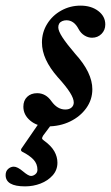

<svg xmlns="http://www.w3.org/2000/svg" viewBox="-82 -436 394 682"><path d="M86 13Q50 13 25.5 -7.5Q1 -28 1 -57Q1 -79 14.5 -92Q28 -105 50 -105Q81 -105 101 -76Q122 -47 150 -47Q164 -47 172 -54Q180 -61 180 -72Q180 -86 166.5 -107.5Q153 -129 123 -162Q95 -194 81 -224.5Q67 -255 67 -285Q67 -321 85.5 -351Q104 -381 135.5 -398.5Q167 -416 204 -416Q242 -416 267 -397Q292 -378 292 -349Q292 -329 278.5 -315.5Q265 -302 245 -302Q231 -302 218 -310Q205 -318 197 -333Q181 -364 154 -364Q146 -364 139 -361Q132 -358 128.5 -352.5Q125 -347 125 -339Q125 -326 140 -303Q155 -280 185 -245Q216 -211 231 -179.5Q246 -148 246 -119Q246 -82 224.5 -52Q203 -22 167 -4.5Q131 13 86 13ZM7 226Q-62 226 -62 186Q-62 172 -53 164Q-44 156 -33 156Q-20 156 0 173Q19 189 28 189Q36 189 43.5 183Q51 177 51 167Q51 146 37 131Q23 116 -3 103Q-10 99 -6 92L58 -1H106L71 46Q67 53 67.5 56Q68 59 75 64Q100 82 111 101.5Q122 121 122 142Q122 168 105 187Q88 206 62 216Q36 226 7 226Z"/></svg>

Font: Junicode VF
Style: Italic
Weight: 400
Italic angle: -11°
Designer: Peter S. Baker
Version: Version 2.209